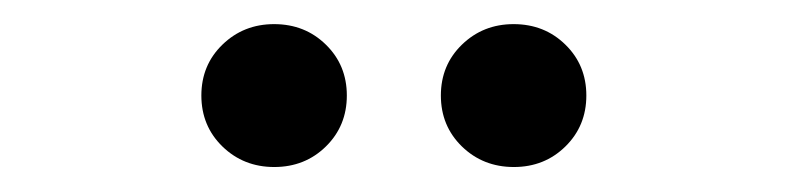

<svg xmlns="http://www.w3.org/2000/svg" viewBox="-20 -744 640 156"><path d="M202.8 -608.3Q177.9 -608.3 160.7 -625Q143.6 -641.7 143.6 -666.4Q143.6 -691.1 160.7 -707.7Q177.9 -724.4 202.7 -724.4Q227.8 -724.4 244.8 -707.7Q261.8 -691.1 261.8 -666.4Q261.8 -641.7 244.8 -625Q227.8 -608.3 202.8 -608.3ZM397.5 -608.3Q372.5 -608.3 355.3 -625Q338.2 -641.7 338.2 -666.4Q338.2 -691.1 355.3 -707.7Q372.5 -724.4 397.3 -724.4Q422.4 -724.4 439.4 -707.7Q456.4 -691.1 456.4 -666.4Q456.4 -641.7 439.4 -625Q422.4 -608.3 397.5 -608.3Z"/></svg>

Font: Red Hat Display VF
Style: Regular
Weight: 300
Designer: Pentagram, MCKL
Foundry: Pentagram, MCKL
Version: Version 1.023